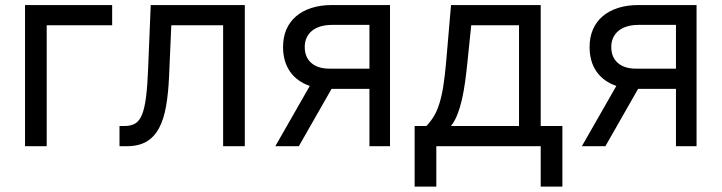

<svg xmlns="http://www.w3.org/2000/svg" viewBox="-20 -565 2789 742"><path d="M413.4 -467.3H160.5V0H76.7V-545.5H413.4Z M441.8 -78.1H461.6Q486.2 -78.1 502.5 -87.7Q518.8 -97.3 528.9 -122.3Q539.1 -147.4 544.6 -191.4Q550.1 -235.4 552.6 -304L562.5 -545.5H926.1V0H842.3V-467.3H642L633.5 -272.7Q630.7 -205.6 621.8 -154.7Q612.9 -103.7 594.3 -69.2Q575.6 -34.8 545.6 -17.4Q515.6 0 470.2 0H441.8Z M1407.7 -221.6H1261.4L1134.9 0H1044L1177.2 -233Q1127.5 -250 1100.7 -288.5Q1073.9 -327.1 1073.9 -383.5Q1073.9 -421.2 1086.8 -451.2Q1099.8 -481.2 1124.3 -502.1Q1148.8 -523.1 1183.8 -534.3Q1218.8 -545.5 1262.8 -545.5H1487.2V0H1407.7ZM1407.7 -468.8H1262.8Q1238.3 -468.8 1218.8 -462.9Q1199.2 -457 1185.7 -446Q1172.2 -435 1165 -419.2Q1157.7 -403.4 1157.7 -383.5Q1157.7 -344.1 1182.9 -321.9Q1208.1 -299.7 1252.8 -299.7H1407.7Z M1582.4 -78.1H1627.8Q1644.5 -95.5 1656.6 -115.4Q1668.7 -135.3 1677.7 -163.9Q1686.8 -192.5 1693.2 -232.4Q1699.6 -272.4 1704.5 -329.5L1723 -545.5H2069.6V-78.1H2153.4V156.2H2069.6V0H1666.2V156.2H1582.4ZM1985.8 -78.1V-467.3H1801.1L1786.9 -329.5Q1782.7 -286.9 1777.5 -249.3Q1772.4 -211.6 1765.1 -180Q1757.8 -148.4 1747.7 -122.7Q1737.6 -96.9 1723 -78.1Z M2592.3 -221.6H2446L2319.6 0H2228.7L2361.9 -233Q2312.1 -250 2285.3 -288.5Q2258.5 -327.1 2258.5 -383.5Q2258.5 -421.2 2271.5 -451.2Q2284.4 -481.2 2308.9 -502.1Q2333.5 -523.1 2368.4 -534.3Q2403.4 -545.5 2447.4 -545.5H2671.9V0H2592.3ZM2592.3 -468.8H2447.4Q2422.9 -468.8 2403.4 -462.9Q2383.9 -457 2370.4 -446Q2356.9 -435 2349.6 -419.2Q2342.3 -403.4 2342.3 -383.5Q2342.3 -344.1 2367.5 -321.9Q2392.8 -299.7 2437.5 -299.7H2592.3Z"/></svg>

Font: Fast_Sans-Dotted
Style: Regular
Weight: 400
Version: Version 3.018